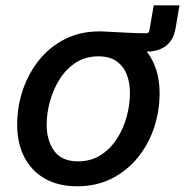

<svg xmlns="http://www.w3.org/2000/svg" viewBox="-20 -667 673 699"><path d="M335.9 -485.4 346.7 -552.7Q366.7 -551.8 387.5 -550.8Q408.2 -549.8 429.7 -548.6Q451.2 -547.4 471.9 -546.6Q492.7 -545.9 511.7 -545.9Q522.5 -545.9 523.9 -556.2L539.6 -647.5H633.3L619.6 -565.9Q614.7 -536.1 600.6 -516.8Q586.4 -497.6 564.2 -488.3Q542 -479 513.2 -479Q470.2 -479 424.6 -482.2Q378.9 -485.4 335.9 -485.4ZM261.2 11.2Q192.4 11.2 143.6 -16.6Q94.7 -44.4 68.6 -95Q42.5 -145.5 42.5 -213.4Q42.5 -278.3 63 -339.1Q83.5 -399.9 122.3 -448.2Q161.1 -496.6 216.6 -524.7Q272 -552.7 341.8 -552.7Q410.2 -552.7 459.5 -525.1Q508.8 -497.6 534.9 -446.8Q561 -396 561 -327.6Q561 -261.7 540.5 -200.9Q520 -140.1 480.7 -92.3Q441.4 -44.4 386 -16.6Q330.6 11.2 261.2 11.2ZM264.2 -79.6Q311.5 -79.6 346.9 -102.5Q382.3 -125.5 406 -162.4Q429.7 -199.2 441.4 -242.9Q453.1 -286.6 453.1 -327.6Q453.1 -366.2 441.2 -396.5Q429.2 -426.8 403.8 -444.3Q378.4 -461.9 338.4 -461.9Q291.5 -461.9 256.3 -439.2Q221.2 -416.5 197.5 -379.2Q173.8 -341.8 161.9 -298.3Q149.9 -254.9 149.9 -212.9Q149.9 -155.8 177.2 -117.7Q204.6 -79.6 264.2 -79.6Z"/></svg>

Font: Inter Medium
Style: Italic
Weight: 500
Italic angle: -9.3988°
Designer: Rasmus Andersson
Foundry: rsms
Version: Version 4.001;git-66647c0bb